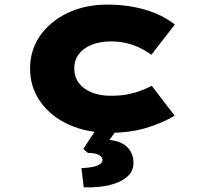

<svg xmlns="http://www.w3.org/2000/svg" viewBox="-20 -564 873 830"><path d="M455 10Q354 10 276 -26Q198 -62 154 -125Q110 -188 110 -267Q110 -348 153.5 -410Q197 -472 272.5 -508Q348 -544 443 -544Q533 -544 607.5 -522Q682 -500 736 -458L634 -327Q613 -343 585.5 -356.5Q558 -370 527 -377.5Q496 -385 461 -385Q411 -385 375 -370Q339 -355 320 -329Q301 -303 301 -268Q301 -233 320 -206.5Q339 -180 375 -165Q411 -150 459 -150Q503 -150 535.5 -157Q568 -164 592.5 -173.5Q617 -183 636 -193L735 -64Q680 -31 610.5 -10.5Q541 10 455 10ZM342 246 332 163Q352 162 373 159Q394 156 408.5 148Q423 140 423 128Q423 117 414 110Q405 103 391 100Q377 97 360 97L340 80L408 -24H500L453 41Q505 46 531 73Q557 100 557 139Q557 172 537 193Q517 214 484.5 226.5Q452 239 414.5 243Q377 247 342 246Z"/></svg>

Font: Lexend Tera ExtraBold
Style: Regular
Weight: 800
Designer: Bonnie Shaver-Troup, Thomas Jockin
Foundry: Lexend
Version: Version 1.007